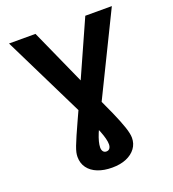

<svg xmlns="http://www.w3.org/2000/svg" viewBox="-164 -853 1074 1192"><g transform="rotate(-20 372.5 -256.5)"><path d="M32.6 -727.5H207.4L419.1 -256.1Q461.3 -165.6 490.5 -99.7Q519.6 -33.7 534.7 11.1Q549.8 55.9 549.8 83.2Q549.8 122.2 527.8 152.1Q505.8 182.1 466.1 199Q426.4 215.8 372.3 215.8Q318.1 215.8 277.1 199.6Q236.2 183.3 213.7 152.7Q191.2 122.2 191.2 79.7Q191.2 66.2 194.5 50.5Q197.9 34.8 206.7 11.4Q215.5 -12 230.9 -47.1Q246.2 -82.2 269.6 -133.3Q293 -184.5 326 -256.6L536.5 -727.5H711.9L390.8 -71.5Q376.5 -41.3 365.8 -14.8Q355.1 11.6 349.3 33.7Q343.6 55.9 343.4 73.2Q343.6 89.8 350.9 99.4Q358.3 109 372.3 109.2Q386.3 109 393.8 99.4Q401.3 89.7 401.8 72.7Q401.8 55.3 396.1 33.3Q390.4 11.3 380.1 -15.1Q369.7 -41.6 355.3 -71.5Z"/></g></svg>

Font: GitLab Sans
Style: Regular
Weight: 400
Designer: Rasmus Andersson
Foundry: Modifications by GitLab B.V., manufactured by rsms
Version: Version 4.000;git-c8fb6b7